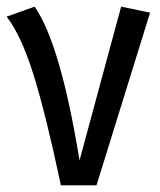

<svg xmlns="http://www.w3.org/2000/svg" viewBox="-23 -557 480 577"><path d="M216 -75 341 -537 428 -519 267 0H160Q115 -213 78 -331.5Q41 -450 -3 -507L81 -537Q159 -425 216 -75Z"/></svg>

Font: Fira Sans Condensed
Style: Regular
Weight: 400
Width: 3
Designer: bBox Type GmbH & Carrois Corporate GbR & Edenspiekermann AG
Foundry: bBox Type GmbH & Carrois Corporate GbR & Edenspiekermann AG
Version: Version 4.301